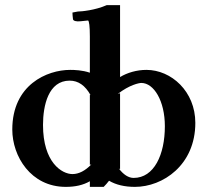

<svg xmlns="http://www.w3.org/2000/svg" viewBox="-20 -718 813 750"><path d="M263 -669C263 -661 264 -652 265 -644C265 -636 279 -633 295 -635C305 -636 314 -637 324 -638C328 -636 331 -616 331 -576V-434C302 -444 271 -445 254 -445C164 -445 28 -387 28 -212C28 -108 100 12 237 12C274 12 305 5 331 -10V12H385C392 5 400 -4 406 -12C433 4 467 12 507 12C616 12 743 -73 743 -238C743 -361 649 -445 552 -445C514 -445 477 -434 449 -417V-698H397C352 -678 298 -673 284 -673ZM331 -348V-74L337 -76C313 -51 288 -38 263 -38C222 -38 148 -83 148 -230C148 -306 169 -403 252 -403C286 -403 313 -384 334 -346ZM449 -57V-354L440 -351C486 -387 524 -394 532 -394C581 -394 624 -324 624 -225C624 -114 582 -23 502 -23C482 -23 462 -36 444 -60Z"/></svg>

Font: Libertinus Serif
Style: Bold
Weight: 700
Designer: Philipp H. Poll, Khaled Hosny
Foundry: Caleb Maclennan
Version: Version 7.050;RELEASE